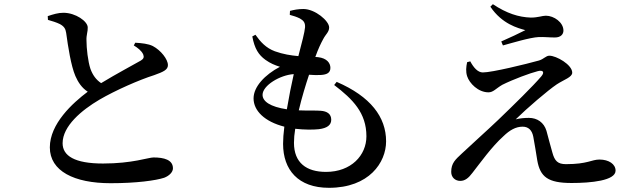

<svg xmlns="http://www.w3.org/2000/svg" viewBox="-20 -840 3040 917"><path d="M619 -623C637 -612 656 -598 664 -580C669 -567 666 -559 653 -551C624 -534 535 -487 463 -443C439 -459 423 -481 412 -511C400 -547 393 -609 393 -648C392 -673 400 -690 399 -709C399 -738 341 -779 283 -779C258 -779 235 -772 208 -763L209 -745C227 -740 250 -733 266 -725C286 -714 293 -703 296 -683C305 -617 319 -526 340 -477C353 -447 371 -420 399 -402C327 -348 218 -249 218 -136C218 -23 334 35 508 35C633 35 724 22 764 9C788 0 806 -18 806 -36C806 -77 763 -88 713 -88C689 -88 612 -59 472 -59C336 -59 279 -96 279 -156C279 -238 370 -314 455 -364C532 -409 646 -459 716 -481C761 -497 782 -507 782 -529C782 -557 748 -600 710 -620C688 -631 658 -634 626 -636Z M1234 -387C1234 -432 1318 -482 1383 -486C1372 -438 1360 -377 1350 -318C1270 -330 1234 -356 1234 -387ZM1576 -434C1665 -366 1730 -301 1730 -189C1730 -98 1657 -19 1537 -19C1444 -19 1384 -62 1384 -158C1384 -178 1386 -201 1390 -225C1434 -220 1475 -220 1503 -223C1543 -228 1562 -243 1562 -268C1562 -296 1542 -309 1511 -311C1489 -313 1452 -311 1407 -313C1421 -373 1440 -435 1456 -483C1478 -481 1499 -481 1514 -482C1541 -484 1558 -492 1558 -516C1558 -538 1542 -562 1499 -567L1486 -568C1500 -607 1512 -632 1524 -654C1536 -677 1552 -687 1552 -709C1552 -740 1485 -797 1429 -797C1404 -797 1384 -793 1365 -788L1364 -769C1380 -765 1398 -759 1412 -752C1429 -742 1438 -733 1437 -710C1435 -686 1422 -637 1405 -572C1370 -575 1332 -581 1293 -595C1250 -611 1224 -640 1200 -674L1185 -666C1196 -607 1215 -578 1248 -554C1272 -537 1292 -529 1317 -521C1245 -483 1191 -426 1191 -370C1191 -311 1244 -259 1338 -235C1334 -204 1332 -176 1332 -153C1332 -29 1404 57 1551 57C1743 57 1824 -64 1824 -165C1824 -281 1750 -379 1588 -449Z M2211 -543C2206 -520 2204 -498 2211 -476C2222 -442 2264 -399 2313 -399C2336 -399 2348 -417 2379 -435C2431 -461 2512 -491 2548 -500C2573 -507 2583 -496 2565 -475C2526 -429 2434 -339 2359 -267C2310 -220 2227 -146 2186 -107C2155 -78 2135 -61 2135 -19C2135 8 2155 24 2178 24C2201 24 2218 10 2236 -14C2273 -61 2328 -139 2385 -190C2414 -218 2443 -235 2476 -235C2504 -235 2521 -218 2527 -187C2534 -151 2540 -110 2546 -74C2560 5 2597 34 2710 34C2802 34 2920 23 2920 -25C2920 -56 2888 -78 2843 -78C2805 -78 2787 -56 2683 -56C2644 -56 2629 -71 2618 -112C2610 -139 2599 -182 2590 -215C2578 -255 2546 -277 2506 -277C2486 -277 2462 -275 2443 -270C2498 -324 2596 -408 2639 -437C2674 -460 2713 -471 2713 -493C2713 -531 2637 -574 2604 -574C2587 -574 2578 -558 2554 -551C2493 -534 2330 -494 2286 -494C2262 -494 2242 -517 2226 -547ZM2489 -696C2460 -681 2415 -660 2374 -642L2382 -623C2426 -635 2511 -661 2553 -663C2579 -664 2602 -661 2630 -661C2659 -661 2671 -677 2671 -694C2671 -733 2626 -765 2587 -765C2569 -765 2551 -756 2515 -756C2457 -758 2400 -776 2334 -820L2322 -808C2378 -725 2453 -706 2489 -696Z"/></svg>

Font: Source Han Serif CN SemiBold
Style: Regular
Weight: 600
Designer: Ryoko NISHIZUKA 西塚涼子 (kana & ideographs); Frank Grießhammer (Latin, Greek & Cyrillic); Wenlong ZHANG 张文龙 (bopomofo); San
Foundry: Adobe Systems Incorporated
Version: Version 1.000;PS 1;hotconv 16.6.53;makeotf.lib2.5.65590